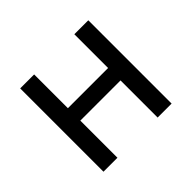

<svg xmlns="http://www.w3.org/2000/svg" viewBox="-128 -714 885 885"><g transform="rotate(-45 314.0 -271.5)"><path d="M92 -543V0H183V-242H445V0H536V-543H445V-323H183V-543Z"/></g></svg>

Font: Noto Sans KR Regular
Style: Regular
Weight: 400
Designer: Ryoko NISHIZUKA  (kana & ideographs); Paul D. Hunt (Latin, Greek & Cyrillic); Wenlong ZHANG  (bopomofo); Sandoll Communi
Foundry: Adobe Systems Incorporated
Version: Version 1.004;PS 1.004;hotconv 1.0.82;makeotf.lib2.5.63406